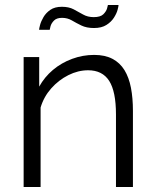

<svg xmlns="http://www.w3.org/2000/svg" viewBox="-20 -750 623 770"><path d="M513.1 0H445.1V-291.1Q445.1 -382.9 417.9 -425.6Q390.6 -468.2 333.3 -468.2Q293.2 -468.2 254.1 -448.6Q215.1 -429 185.4 -395.5Q155.7 -362.1 142.8 -318.8V0H74.8V-521.1H137.2V-402.6Q158.5 -441.1 192.3 -469.6Q226.2 -498.1 269 -513.9Q311.7 -529.8 357.7 -529.8Q401.2 -529.8 431.3 -513.9Q461.3 -498 479.3 -468.6Q497.2 -439.3 505.2 -397.8Q513.1 -356.4 513.1 -305.2ZM356.8 -637.6Q327.1 -637.6 306.2 -647.8Q285.3 -658 268 -668.2Q250.6 -678.4 228.9 -678.4Q207.2 -678.4 196.6 -667.6Q185.9 -656.7 182.6 -644.7Q179.3 -632.7 179.3 -630.4H136.8Q136.8 -635.2 140.7 -650Q144.6 -664.7 154.4 -681.4Q164.2 -698.2 181.9 -710.5Q199.6 -722.8 228.1 -722.8Q256.2 -722.8 275.4 -712.6Q294.6 -702.4 313.1 -691.9Q331.6 -681.3 355.9 -681.3Q382.5 -681.3 394.2 -692.6Q405.8 -704 409.3 -716Q412.8 -728 412.8 -730H455.4Q455.4 -724.9 451.5 -710.4Q447.6 -695.8 436.8 -678.9Q425.9 -661.9 406.6 -649.8Q387.3 -637.6 356.8 -637.6Z"/></svg>

Font: Raleway Thin
Style: Regular
Weight: 100
Designer: Matt McInerney, Pablo Impallari, Rodrigo Fuenzalida
Foundry: Matt McInerney, Pablo Impallari, Rodrigo Fuenzalida
Version: Version 4.026